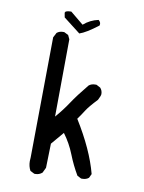

<svg xmlns="http://www.w3.org/2000/svg" viewBox="-87 -831 673 897"><g transform="rotate(10 250.0 -382.0)"><path d="M144 6H139L119 -4Q108 -24 108 -49L109 -66L115 -637L127 -660Q139 -670 156 -670H162L182 -660L191 -641L188 -274Q221 -312 246 -350Q271 -388 317 -444Q329 -454 347 -454H353L372 -444Q383 -432 383 -415Q383 -407 372 -386Q335 -347 321.5 -325.5Q308 -304 292 -282Q374 -150 403 -39L394 -20Q382 -10 364 -10H358L339 -20Q313 -64 293.5 -113.5Q274 -163 242 -206L191 -146L188 -31L176 -6Q162 6 144 6ZM232 -676 152 -738 148 -760 152 -766Q162 -770 173 -770H178L240 -719Q271 -746 310 -754Q320 -746 320 -736L319 -729Q263 -686 232 -676Z"/></g></svg>

Font: Xiaolai SC
Style: Regular
Weight: 400
Designer: Nozomi Seto 瀬戸のぞみ
Version: Version 3.11;December 4, 2020;FontCreator 13.0.0.2613 64-bit